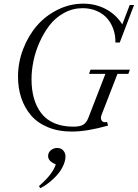

<svg xmlns="http://www.w3.org/2000/svg" viewBox="-20 -696 743 1035"><path d="M367.2 13.2Q294.4 13.2 238 -10.3Q181.6 -33.7 147 -74.5Q112.3 -115.2 94.7 -168Q77.1 -220.7 77.1 -282.2Q77.1 -359.4 104.7 -431.4Q132.3 -503.4 179 -557.4Q225.6 -611.3 291.3 -643.8Q356.9 -676.3 429.2 -676.3Q495.1 -676.3 550.3 -647.2Q605.5 -618.2 639.2 -564.5L679.2 -668.9H702.6L625.5 -466.8H602.1Q603 -502.9 592 -535.9Q581.1 -568.8 559.6 -594.7Q538.1 -620.6 503.2 -636.2Q468.3 -651.9 425.3 -651.9Q372.1 -651.9 325.7 -626.5Q279.3 -601.1 247.8 -560.5Q216.3 -520 193.6 -469.2Q170.9 -418.5 160.4 -367.2Q149.9 -315.9 149.9 -269.5Q149.9 -212.4 162.8 -166.5Q175.8 -120.6 202.4 -85.7Q229 -50.8 272.9 -32Q316.9 -13.2 375.5 -13.2Q411.1 -13.2 428.5 -23.7Q445.8 -34.2 455.6 -59.1L548.3 -297.9H460L467.8 -320.3H680.2L671.9 -297.9H613.3L527.3 -76.2Q520.5 -58.6 528.1 -46.1Q535.6 -33.7 557.1 -38.6L562.5 -19Q448.7 13.2 367.2 13.2ZM197.3 318.4 189.9 307.1Q263.2 244.6 280.8 190.4Q256.3 179.2 247.8 168.5Q239.3 157.7 239.3 145.5Q239.3 126.5 253.9 114Q268.6 101.6 289.1 101.6Q309.1 101.6 321 115.2Q333 128.9 333 147Q333 175.3 314.9 209Q298.8 239.3 265.1 270.5Q231.4 301.8 197.3 318.4Z"/></svg>

Font: Elstob Light
Style: Italic
Weight: 300
Italic angle: -20°
Designer: Peter S. Baker
Version: Version 1.015